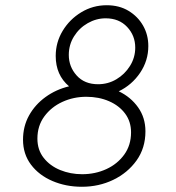

<svg xmlns="http://www.w3.org/2000/svg" viewBox="-20 -703 672 734"><path d="M293 11Q232 11 180.5 -11Q129 -33 98.5 -73.5Q68 -114 68 -169Q68 -220 91 -261.5Q114 -303 154 -332Q194 -361 244 -373Q193 -416 193 -489Q193 -541 219.5 -585Q246 -629 290.5 -656Q335 -683 388 -683Q436 -683 471.5 -661.5Q507 -640 527 -605Q547 -570 547 -527Q547 -471 515.5 -424.5Q484 -378 434 -354Q480 -332 508 -292.5Q536 -253 536 -201Q536 -137 502 -89.5Q468 -42 413 -15.5Q358 11 293 11ZM294 -37Q344 -37 386.5 -56.5Q429 -76 455 -112Q481 -148 481 -197Q481 -238 458.5 -268.5Q436 -299 397 -316Q358 -333 310 -333Q261 -333 218.5 -313.5Q176 -294 149.5 -258Q123 -222 123 -173Q123 -130 147 -99.5Q171 -69 210 -53Q249 -37 294 -37ZM355 -381Q393 -381 425 -400Q457 -419 477 -451Q497 -483 497 -521Q497 -567 466 -600Q435 -633 384 -633Q348 -633 315.5 -614.5Q283 -596 263 -564Q243 -532 243 -493Q243 -448 273 -414.5Q303 -381 355 -381Z"/></svg>

Font: Atkinson Hyperlegible Mono ExtraLight
Style: Italic
Weight: 200
Italic angle: -12°
Monospace: yes
Designer: Elliott Scott, Megan Eiswerth, Linus Boman, Theodore Petrosky, Letters from Sweden
Foundry: Applied Design Works, Letters from Sweden
Version: Version 2.001